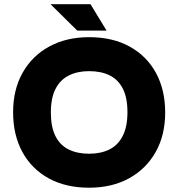

<svg xmlns="http://www.w3.org/2000/svg" viewBox="-20 -887 852 917"><path d="M405.5 9.5Q293.6 9.5 212.1 -35.5Q130.6 -80.5 86.6 -161.5Q42.6 -242.5 42.6 -351Q42.6 -459 88.1 -539.7Q133.6 -620.5 215.6 -665Q297.6 -709.5 405.5 -709.5Q518 -709.5 599.4 -664.5Q680.9 -619.5 724.9 -538.7Q768.9 -458 768.9 -349.5Q768.9 -241.5 723.4 -160.8Q677.9 -80 596.2 -35.3Q514.5 9.5 405.5 9.5ZM405.5 -152.8Q461.7 -152.8 502.6 -173.2Q543.5 -193.6 566.1 -237.7Q588.7 -281.9 588.7 -351Q588.7 -420.1 566.8 -463.3Q545 -506.4 504.1 -526.8Q463.2 -547.2 405.5 -547.2Q350.3 -547.2 309.2 -526.8Q268 -506.4 245.5 -463Q222.9 -419.6 222.9 -349.5Q222.9 -280.9 244.7 -237.2Q266.6 -193.6 307.7 -173.2Q348.8 -152.8 405.5 -152.8ZM488.9 -741H348.8L221.3 -867H412.2Z"/></svg>

Font: REM Medium
Style: Regular
Weight: 500
Designer: Octavio Pardo
Foundry: Ashler Design
Version: Version 1.005;gftools[0.9.28]